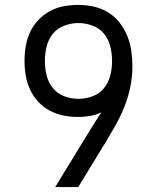

<svg xmlns="http://www.w3.org/2000/svg" viewBox="-20 -763 640 783"><path d="M299 0H205L334 -211Q348 -234 363 -257.5Q378 -281 393 -305Q371 -294 346.5 -290Q322 -286 298 -286Q268 -286 238.5 -292Q209 -298 182.5 -312Q156 -326 135.5 -348.5Q115 -371 102.5 -398Q90 -425 85 -455Q80 -485 80 -514Q80 -545 85 -574.5Q90 -604 102.5 -631.5Q115 -659 136 -681Q157 -703 183.5 -717.5Q210 -732 240 -737.5Q270 -743 300 -743Q332 -743 363 -736Q394 -729 421 -712.5Q448 -696 467.5 -671Q487 -646 499 -616.5Q511 -587 515.5 -555.5Q520 -524 520 -492Q520 -449 511 -406.5Q502 -364 486 -324.5Q470 -285 448.5 -247.5Q427 -210 405 -173L404 -172Q404 -172 404 -172Q404 -172 404 -172ZM300 -360Q329 -360 357.5 -370.5Q386 -381 404.5 -404Q423 -427 430 -456Q437 -485 437 -514Q437 -544 430 -573Q423 -602 404.5 -625Q386 -648 357.5 -658.5Q329 -669 300 -669Q271 -669 242.5 -658.5Q214 -648 195.5 -625Q177 -602 170 -573Q163 -544 163 -515Q163 -485 170 -456Q177 -427 195.5 -404Q214 -381 242 -370.5Q270 -360 300 -360Z"/></svg>

Font: Iosevka Custom Extended
Style: Regular
Weight: 400
Width: 7
Monospace: yes
Designer: Belleve Invis
Foundry: Belleve Invis
Version: Version 11.2.4; ttfautohint (v1.8.4)